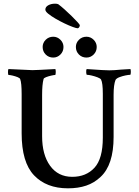

<svg xmlns="http://www.w3.org/2000/svg" viewBox="-20 -1022 756 1044"><path d="M349.6 2Q232.4 2 165 -68.8Q97.7 -139.6 97.7 -296.9V-509.8Q97.7 -571.3 89.8 -591.8Q87.9 -597.7 75.7 -602.5Q63.5 -607.4 49.3 -610.8Q35.2 -614.3 27.3 -614.3Q23.4 -614.3 23.4 -628.9Q23.4 -643.6 26.4 -646.5L156.2 -640.6Q174.8 -640.6 281.2 -646.5Q282.2 -642.6 282.7 -638.7Q283.2 -634.8 283.2 -630.9Q283.2 -614.3 279.3 -614.3Q273.4 -614.3 258.3 -610.8Q243.2 -607.4 230.5 -602.5Q217.8 -597.7 216.8 -591.8Q212.9 -577.1 210.9 -555.7Q209 -534.2 209 -505.9V-281.2Q209 -180.7 252.4 -120.6Q295.9 -60.5 373 -60.5Q448.2 -60.5 493.7 -109.9Q539.1 -159.2 539.1 -273.4V-511.7Q539.1 -571.3 529.3 -589.8Q525.4 -595.7 510.3 -601.6Q495.1 -607.4 478.5 -611.3Q461.9 -615.2 453.1 -615.2Q449.2 -615.2 448.7 -628.9Q448.2 -642.6 451.2 -646.5Q503.9 -642.6 534.7 -641.1Q565.4 -639.6 574.2 -639.6Q586.9 -639.6 603 -640.6Q619.1 -641.6 639.6 -643.6Q679.7 -646.5 689.5 -646.5Q690.4 -642.6 690.9 -639.2Q691.4 -635.7 691.4 -630.9Q691.4 -615.2 687.5 -615.2Q678.7 -615.2 662.1 -611.8Q645.5 -608.4 629.9 -602.5Q614.3 -596.7 608.4 -587.9Q597.7 -561.5 597.7 -506.8V-277.3Q597.7 -125 526.4 -59.6Q492.2 -27.3 448.7 -12.7Q405.3 2 349.6 2ZM450.2 -709Q425.8 -709 409.2 -725.6Q392.6 -742.2 392.6 -766.6Q392.6 -789.1 409.2 -805.7Q425.8 -822.3 450.2 -822.3Q472.7 -822.3 489.3 -805.7Q505.9 -789.1 505.9 -766.6Q505.9 -742.2 489.3 -725.6Q472.7 -709 450.2 -709ZM269.5 -709Q245.1 -709 228.5 -725.6Q211.9 -742.2 211.9 -766.6Q211.9 -789.1 228.5 -805.7Q245.1 -822.3 269.5 -822.3Q292 -822.3 308.6 -805.7Q325.2 -789.1 325.2 -766.6Q325.2 -742.2 308.6 -725.6Q292 -709 269.5 -709ZM402.3 -868.2Q395.5 -868.2 375.5 -875.5Q355.5 -882.8 330.1 -895Q304.7 -907.2 281.2 -920.9Q257.8 -934.6 242.2 -947.3Q226.6 -960 226.6 -969.7Q226.6 -984.4 242.2 -993.2Q257.8 -1002 279.3 -1002Q291 -1002 296.9 -999Q311.5 -988.3 331.1 -970.7Q350.6 -953.1 369.6 -934.6Q388.7 -916 401.4 -901.9Q414.1 -887.7 414.1 -884.8Q414.1 -878.9 410.2 -873.5Q406.2 -868.2 402.3 -868.2Z"/></svg>

Font: Crimson Text SemiBold
Style: Regular
Weight: 600
Designer: Sebastian Kosch
Foundry: Sebastian Kosch
Version: Version 1.100; ttfautohint (v1.8.4)